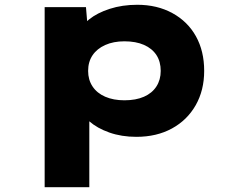

<svg xmlns="http://www.w3.org/2000/svg" viewBox="-20 -564 978 804"><path d="M167 220V-534H340L350 -415L313 -424Q320 -456 353.5 -483Q387 -510 439.5 -527Q492 -544 555 -544Q638 -544 702 -509Q766 -474 800.5 -412Q835 -350 835 -267Q835 -186 799.5 -123.5Q764 -61 700 -26Q636 9 551 9Q489 9 438 -9Q387 -27 354 -56Q321 -85 312 -117L354 -131V220ZM501 -144Q549 -144 583 -159Q617 -174 635 -202Q653 -230 653 -267Q653 -306 635 -333.5Q617 -361 583 -376Q549 -391 501 -391Q455 -391 420.5 -375.5Q386 -360 367.5 -332.5Q349 -305 349 -267Q349 -230 367.5 -202Q386 -174 420.5 -159Q455 -144 501 -144Z"/></svg>

Font: Lexend Peta ExtraBold
Style: Regular
Weight: 800
Version: Version 1.007